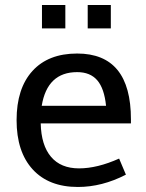

<svg xmlns="http://www.w3.org/2000/svg" viewBox="-20 -736 579 764"><path d="M46 -258C46 -174 67.3 -108.7 110 -62C152.7 -15.3 212.7 8 290 8C354 8 417.7 -8.3 481 -41L454 -105C396 -79 342.8 -66 294.5 -66C246.2 -66 209 -81.3 183 -112C157 -142.7 143.3 -187 142 -245H501V-261C501 -435.7 429.7 -523 287 -523C210.3 -523 151 -499.8 109 -453.5C67 -407.2 46 -342 46 -258ZM287 -449C321.7 -449 348.3 -438.2 367 -416.5C385.7 -394.8 397.3 -361 402 -315H146C160.7 -404.3 207.7 -449 287 -449ZM147 -716V-623H240V-716ZM329 -716V-623H421V-716Z"/></svg>

Font: Telex Regular
Style: Regular
Weight: 400
Designer: Andres Torresi
Foundry: Andres Torresi
Version: Version 1.001